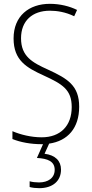

<svg xmlns="http://www.w3.org/2000/svg" viewBox="-20 -744 479 1004"><path d="M299 143C299 97 269 67 213 60L237 7C334 -7 394 -74 394 -186C394 -297 333 -333 231 -380C149 -417 90 -449 90 -544C90 -635 149 -688 241 -688C278 -688 323 -681 368 -659L383 -692C345 -711 294 -724 241 -724C131 -724 51 -660 51 -543C51 -428 119 -390 209 -349C307 -304 355 -275 355 -184C355 -86 296 -26 198 -26C143 -26 87 -40 45 -58V-17C87 0 141 10 197 10C200 10 203 10 205 10L173 82C230 85 266 100 266 144C266 187 231 210 184 210C167 210 149 208 135 204V234C149 238 168 240 185 240C255 240 299 203 299 143Z"/></svg>

Font: Noto Sans Arabic UI Cn XLt
Style: Regular
Weight: 200
Width: 3
Designer: Monotype Design Team, Nadine Chahine and Nizar Qandah
Foundry: Monotype Imaging Inc.
Version: Version 2.010